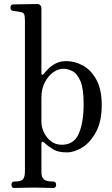

<svg xmlns="http://www.w3.org/2000/svg" viewBox="-20 -746 555 955"><path d="M186 -381Q186 -375 189.5 -374Q193 -373 197 -378Q205 -388 219.5 -403Q234 -418 256.5 -430Q279 -442 310 -442Q352 -442 392.5 -420Q433 -398 459.5 -349.5Q486 -301 486 -223Q486 -143 458 -90.5Q430 -38 390 -13Q350 12 312 12Q269 12 243 -4Q217 -20 199 -37Q192 -43 189 -40.5Q186 -38 186 -33V108Q186 136 198.5 146.5Q211 157 245 157Q259 157 259 173Q259 189 245 189Q238 189 220.5 188.5Q203 188 182 187.5Q161 187 145 187Q121 187 91.5 188Q62 189 51 189Q37 189 37 173Q37 157 51 157Q86 157 95 145Q104 133 104 106V-643Q104 -668 99.5 -676.5Q95 -685 82 -686Q75 -688 63 -689.5Q51 -691 45 -692Q32 -693 32 -708Q32 -714 35.5 -719Q39 -724 46 -724Q49 -724 65 -724.5Q81 -725 102 -725Q123 -725 140.5 -725.5Q158 -726 164 -726Q186 -726 186 -702ZM287 -26Q348 -26 372 -81.5Q396 -137 396 -229Q396 -306 380 -343Q364 -380 340.5 -392Q317 -404 294 -404Q270 -404 245 -386.5Q220 -369 203 -336.5Q186 -304 186 -259V-139Q186 -114 198.5 -87.5Q211 -61 233.5 -43.5Q256 -26 287 -26Z"/></svg>

Font: Zen Old Mincho
Style: Regular
Weight: 400
Designer: Yoshimichi Ohira
Foundry: Positype
Version: Version 1.001